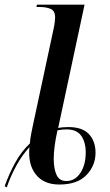

<svg xmlns="http://www.w3.org/2000/svg" viewBox="-30 -780 471 822"><path d="M-10 17Q9 -36 35 -83.5Q61 -131 98 -166Q99 -184 103 -204.5Q107 -225 111 -244L200 -659Q203 -673 204.5 -686.5Q206 -700 206 -705Q206 -733 187.5 -741.5Q169 -750 141 -750H126L128 -760H332L219 -232Q228 -234 239.5 -235Q251 -236 263 -236Q323 -236 351 -205.5Q379 -175 379 -126Q379 -71 340 -30.5Q301 10 224 10Q157 10 123 -33.5Q89 -77 96 -150Q64 -115 39.5 -70Q15 -25 -1 22ZM254 -5Q291 -5 314 -39.5Q337 -74 337 -127Q337 -172 317.5 -199Q298 -226 255 -226Q245 -226 235.5 -225Q226 -224 216 -222Q200 -149 200 -100Q200 -58 212 -31.5Q224 -5 254 -5Z"/></svg>

Font: Noto Serif Display Medium
Style: Italic
Weight: 500
Italic angle: -12°
Designer: Monotype Design Team
Foundry: Monotype Imaging Inc.
Version: Version 2.009